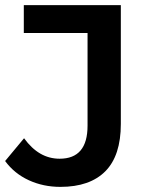

<svg xmlns="http://www.w3.org/2000/svg" viewBox="-33 -720 580 750"><path d="M203 10Q136 10 79.5 -16Q23 -42 -13 -91L61 -180Q90 -140 124.5 -120Q159 -100 200 -100Q309 -100 309 -229V-591H60V-700H439V-236Q439 -112 378.5 -51Q318 10 203 10Z"/></svg>

Font: Montserrat Thin SemiBold
Style: Regular
Weight: 600
Version: Version 9.000